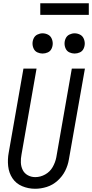

<svg xmlns="http://www.w3.org/2000/svg" viewBox="-20 -1159 569 1187"><path d="M243 -828Q227 -828 211.5 -835Q196 -842 188.5 -857.5Q181 -873 181 -890Q181 -907 188.5 -922.5Q196 -938 211.5 -945.5Q227 -953 243 -953Q260 -953 275.5 -945.5Q291 -938 298.5 -922.5Q306 -907 306 -890Q306 -873 298.5 -857.5Q291 -842 275.5 -835Q260 -828 243 -828ZM441 -828Q425 -828 409.5 -835Q394 -842 386.5 -857.5Q379 -873 379 -890Q379 -907 386.5 -922.5Q394 -938 409.5 -945.5Q425 -953 441 -953Q458 -953 473.5 -945.5Q489 -938 496.5 -922.5Q504 -907 504 -890Q504 -873 496.5 -857.5Q489 -842 473.5 -835Q458 -828 441 -828ZM197 8Q155 8 117 -8Q79 -24 57 -57Q35 -90 30.5 -132Q26 -174 34 -216L125 -735H206L113 -204Q108 -179 109 -154Q110 -129 120.5 -108Q131 -87 152 -75.5Q173 -64 198 -64Q230 -64 259.5 -80.5Q289 -97 305.5 -126Q322 -155 328 -186L424 -735H505L406 -174Q400 -137 383 -103Q366 -69 336 -42Q306 -15 269.5 -3.5Q233 8 197 8ZM229 -1067V-1139H529V-1067Z"/></svg>

Font: Iosevka SS08
Style: Italic
Weight: 400
Italic angle: -10°
Monospace: yes
Designer: Belleve Invis
Foundry: Belleve Invis
Version: 2.1.0; ttfautohint (v1.8.2)